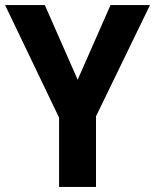

<svg xmlns="http://www.w3.org/2000/svg" viewBox="-20 -734 609 754"><path d="M285 -421 414 -714H569L357 -277V0H212V-272L0 -714H156Z"/></svg>

Font: Noto Sans Devanagari UI SemiCondensed
Style: Bold
Weight: 700
Width: 4
Designer: Jelle Bosma - Monotype Design Team
Foundry: Monotype Imaging Inc.
Version: Version 2.004; ttfautohint (v1.8.4.7-5d5b)